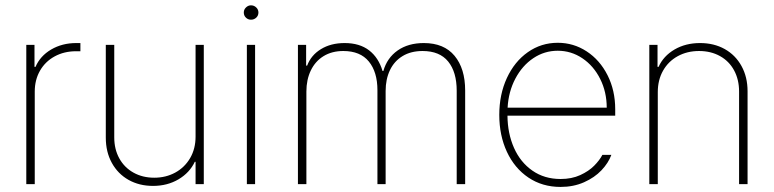

<svg xmlns="http://www.w3.org/2000/svg" viewBox="-20 -701 2946 731"><path d="M80.1 -530.3H111.3V-446.3H115.2Q132.8 -487.8 174.8 -512.5Q216.8 -537.1 270.5 -537.1H286.1V-505.9H269.5Q224.1 -505.9 188.2 -486.3Q152.3 -466.8 132.3 -431.9Q112.3 -397 112.3 -352.5V0H80.1Z M724.6 -530.3H755.9V0H724.6V-85H721.7Q702.1 -43.5 659.7 -18.3Q617.2 6.8 562.5 6.8Q510.3 6.8 469.5 -16.1Q428.7 -39.1 405.8 -80.8Q382.8 -122.6 382.8 -176.8V-530.3H415V-177.7Q415 -132.8 434.3 -97.9Q453.6 -63 488.3 -43.7Q522.9 -24.4 567.4 -24.4Q611.3 -24.4 647.2 -43.9Q683.1 -63.5 703.9 -99.1Q724.6 -134.8 724.6 -180.7Z M919.9 -530.3H951.2V0H919.9ZM908.2 -653.3Q908.2 -664.6 916.5 -672.6Q924.8 -680.7 935.5 -680.7Q947.3 -680.7 955.6 -672.6Q963.9 -664.6 963.9 -653.3Q963.9 -641.6 955.6 -633.8Q947.3 -626 935.5 -626Q924.3 -626 916.3 -633.8Q908.2 -641.6 908.2 -653.3Z M1114.3 -530.3H1145.5V-451.2H1149.4Q1164.1 -490.7 1201.9 -513.9Q1239.7 -537.1 1292 -537.1Q1349.1 -537.1 1385.3 -509.3Q1421.4 -481.4 1436.5 -430.7H1439.5Q1453.6 -480.5 1493.9 -508.8Q1534.2 -537.1 1593.8 -537.1Q1670.4 -537.1 1710.7 -488.5Q1751 -439.9 1751 -356.4V0H1718.8V-355.5Q1718.8 -426.8 1686.3 -466.8Q1653.8 -506.8 1588.9 -506.8Q1544.4 -506.8 1512.7 -487.5Q1481 -468.3 1464.6 -433.8Q1448.2 -399.4 1448.2 -354.5V0H1417V-357.4Q1417 -426.8 1384.3 -466.8Q1351.6 -506.8 1287.1 -506.8Q1243.7 -506.8 1211.9 -487.3Q1180.2 -467.8 1163.3 -432.6Q1146.5 -397.5 1146.5 -352.5V0H1114.3Z M1880.9 -263.7Q1880.9 -341.3 1909.9 -404.1Q1939 -466.8 1989.7 -502.4Q2040.5 -538.1 2103.5 -538.1Q2163.6 -538.1 2213.6 -505.4Q2263.7 -472.7 2293 -414.8Q2322.3 -356.9 2322.3 -285.2V-260.7H1912.1Q1912.6 -192.9 1937 -137.9Q1961.4 -83 2007.1 -51.3Q2052.7 -19.5 2114.3 -19.5Q2156.7 -19.5 2189.2 -34.4Q2221.7 -49.3 2242.2 -70.1Q2262.7 -90.8 2273.4 -111.3H2307.6Q2296.4 -80.6 2270 -52.7Q2243.7 -24.9 2203.6 -7.1Q2163.6 10.7 2114.3 10.7Q2044.9 10.7 1991.9 -24.9Q1939 -60.5 1909.9 -123Q1880.9 -185.5 1880.9 -263.7ZM2290 -291Q2290 -350.6 2265.1 -400.4Q2240.2 -450.2 2197.5 -479Q2154.8 -507.8 2103.5 -507.8Q2052.7 -507.8 2010.5 -479.5Q1968.3 -451.2 1942.1 -401.6Q1916 -352.1 1912.6 -291Z M2484.4 0H2452.1V-530.3H2483.4V-446.3H2487.3Q2505.9 -487.8 2548.1 -512.5Q2590.3 -537.1 2645.5 -537.1Q2698.2 -537.1 2739.3 -514.2Q2780.3 -491.2 2803.2 -449.5Q2826.2 -407.7 2826.2 -353.5V0H2793.9V-352.5Q2793.9 -397.9 2774.9 -433.1Q2755.9 -468.3 2721.2 -487.5Q2686.5 -506.8 2641.6 -506.8Q2596.2 -506.8 2560.3 -487.1Q2524.4 -467.3 2504.4 -431.9Q2484.4 -396.5 2484.4 -350.6Z"/></svg>

Font: Pretendard JP Thin
Style: Regular
Weight: 100
Designer: Base glyphs from Inter by Rasmus Andersson; Hangeul glyphs from Noto Sans CJK(Source Han Sans) by Jang Soo-young and Kan
Foundry: Kil Hyung-jin
Version: Version 1.309